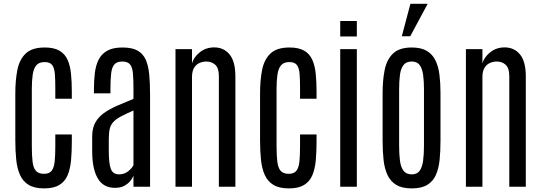

<svg xmlns="http://www.w3.org/2000/svg" viewBox="-20 -994 2889 1022"><path d="M215.3 8.8Q163.6 8.8 132.8 -9.8Q102.1 -28.3 86.7 -62.5Q71.3 -96.7 66.4 -143.8Q61.5 -190.9 61.5 -248V-496.6Q61.5 -566.9 72.5 -622.1Q83.5 -677.2 116.9 -709.2Q150.4 -741.2 218.3 -741.2Q267.1 -741.2 296.1 -724.4Q325.2 -707.5 339.4 -676.3Q353.5 -645 357.9 -601.8Q362.3 -558.6 362.3 -506.3V-468.3H274.4V-523.9Q274.4 -569.8 272 -600.8Q269.5 -631.8 257.8 -647.7Q246.1 -663.6 217.8 -663.6Q187.5 -663.6 173.1 -646.2Q158.7 -628.9 154.1 -596.7Q149.4 -564.5 149.4 -520.5V-216.8Q149.4 -166.5 153.3 -133.5Q157.2 -100.6 171.1 -84.7Q185.1 -68.8 214.4 -68.8Q243.2 -68.8 255.6 -85.9Q268.1 -103 271.2 -135.7Q274.4 -168.5 274.4 -214.4V-278.3H362.3V-242.2Q362.3 -186.5 358.2 -140.6Q354 -94.7 339.8 -61.3Q325.7 -27.8 295.9 -9.5Q266.1 8.8 215.3 8.8Z M592.3 5.9Q529.8 5.9 500.5 -44.4Q471.2 -94.7 470.7 -186V-267.6Q470.7 -311.5 487.3 -341.6Q503.9 -371.6 533.7 -392.6Q563.5 -413.6 603.5 -431.2Q643.6 -448.7 690.4 -467.8V-521.5Q690.4 -572.3 687.5 -604.2Q684.6 -636.2 671.9 -651.4Q659.2 -666.5 630.9 -666.5Q603 -666.5 589.4 -651.6Q575.7 -636.7 571.8 -604.2Q567.9 -571.8 567.9 -519V-497.1H480V-517.1Q480 -563 484.6 -603.5Q489.3 -644 504.2 -674.8Q519 -705.6 549.6 -723.4Q580.1 -741.2 631.8 -741.2Q682.6 -741.2 711.9 -724.9Q741.2 -708.5 755.6 -676.3Q770 -644 774.4 -597.2Q778.8 -550.3 778.8 -488.8V0H690.4V-59.6Q686.5 -47.4 674.6 -32Q662.6 -16.6 642.3 -5.4Q622.1 5.9 592.3 5.9ZM613.8 -65.9Q641.6 -65.9 662.4 -82.5Q683.1 -99.1 690.4 -115.2V-405.8Q648.9 -387.7 623 -373.8Q597.2 -359.9 583.3 -344.7Q569.3 -329.6 564.2 -308.3Q559.1 -287.1 559.1 -254.4V-190.9Q559.1 -123.5 570.1 -94.7Q581.1 -65.9 613.8 -65.9Z M914.1 0V-732.4H1002V-657.2Q1011.7 -690.4 1043.9 -716.1Q1076.2 -741.7 1120.1 -741.7Q1171.4 -741.7 1202.1 -704.1Q1232.9 -666.5 1232.9 -587.4V0H1145V-589.4Q1145 -631.3 1126 -648.9Q1106.9 -666.5 1078.6 -666.5Q1058.6 -666.5 1041 -658.4Q1023.4 -650.4 1012.7 -632.3Q1002 -614.3 1002 -583.5V0Z M1518.1 8.8Q1466.3 8.8 1435.5 -9.8Q1404.8 -28.3 1389.4 -62.5Q1374 -96.7 1369.1 -143.8Q1364.3 -190.9 1364.3 -248V-496.6Q1364.3 -566.9 1375.2 -622.1Q1386.2 -677.2 1419.7 -709.2Q1453.1 -741.2 1521 -741.2Q1569.8 -741.2 1598.9 -724.4Q1627.9 -707.5 1642.1 -676.3Q1656.2 -645 1660.6 -601.8Q1665 -558.6 1665 -506.3V-468.3H1577.1V-523.9Q1577.1 -569.8 1574.7 -600.8Q1572.3 -631.8 1560.5 -647.7Q1548.8 -663.6 1520.5 -663.6Q1490.2 -663.6 1475.8 -646.2Q1461.4 -628.9 1456.8 -596.7Q1452.1 -564.5 1452.1 -520.5V-216.8Q1452.1 -166.5 1456.1 -133.5Q1460 -100.6 1473.9 -84.7Q1487.8 -68.8 1517.1 -68.8Q1545.9 -68.8 1558.3 -85.9Q1570.8 -103 1574 -135.7Q1577.1 -168.5 1577.1 -214.4V-278.3H1665V-242.2Q1665 -186.5 1660.9 -140.6Q1656.7 -94.7 1642.6 -61.3Q1628.4 -27.8 1598.6 -9.5Q1568.8 8.8 1518.1 8.8Z M1791 0V-732.4H1879.4V0ZM1791 -799.8V-882.3H1879.4V-799.8Z M2171.9 8.8Q2120.6 8.8 2089.8 -9.5Q2059.1 -27.8 2043 -61.8Q2026.9 -95.7 2021.7 -142.3Q2016.6 -189 2016.6 -246.1V-499.5Q2016.6 -568.4 2027.8 -623Q2039.1 -677.7 2072.5 -709.5Q2106 -741.2 2171.9 -741.2Q2221.7 -741.2 2252 -723.1Q2282.2 -705.1 2298.1 -672.1Q2314 -639.2 2319.3 -595.2Q2324.7 -551.3 2324.7 -499.5V-246.1Q2324.7 -189.9 2320.1 -143.6Q2315.4 -97.2 2300.3 -63Q2285.2 -28.8 2254.4 -10Q2223.6 8.8 2171.9 8.8ZM2171.9 -65.9Q2200.2 -65.9 2213.9 -85.2Q2227.5 -104.5 2232.2 -139.2Q2236.8 -173.8 2236.8 -219.7V-518.1Q2236.8 -562.5 2232.2 -595.7Q2227.5 -628.9 2213.9 -647.7Q2200.2 -666.5 2171.9 -666.5Q2142.1 -666.5 2127.7 -647.7Q2113.3 -628.9 2108.9 -595.7Q2104.5 -562.5 2104.5 -518.1V-219.7Q2104.5 -173.8 2108.9 -139.2Q2113.3 -104.5 2127.9 -85.2Q2142.6 -65.9 2171.9 -65.9ZM2118.7 -800.8 2164.6 -973.6H2256.3L2163.6 -800.8Z M2460 0V-732.4H2547.9V-657.2Q2557.6 -690.4 2589.8 -716.1Q2622.1 -741.7 2666 -741.7Q2717.3 -741.7 2748 -704.1Q2778.8 -666.5 2778.8 -587.4V0H2690.9V-589.4Q2690.9 -631.3 2671.9 -648.9Q2652.8 -666.5 2624.5 -666.5Q2604.5 -666.5 2586.9 -658.4Q2569.3 -650.4 2558.6 -632.3Q2547.9 -614.3 2547.9 -583.5V0Z"/></svg>

Font: AntonioLight
Style: Regular
Weight: 300
Designer: Vernon Adams
Foundry: Vernon Adams
Version: Version 1.002